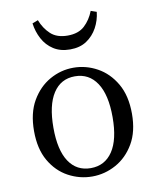

<svg xmlns="http://www.w3.org/2000/svg" viewBox="-83 -782 700 859"><g transform="rotate(-10 267.5 -352.5)"><path d="M267 13Q210 13 159 -14.5Q108 -42 76.5 -96.5Q45 -151 45 -232Q45 -314 77 -369Q109 -424 159.5 -452.5Q210 -481 267 -481Q324 -481 375 -453Q426 -425 458 -370Q490 -315 490 -233Q490 -152 458 -97.5Q426 -43 375 -15Q324 13 267 13ZM267 -25Q331 -25 366.5 -78Q402 -131 402 -233Q402 -335 366.5 -388.5Q331 -442 267 -442Q203 -442 168 -388Q133 -334 133 -232Q133 -130 168 -77.5Q203 -25 267 -25ZM122 -708 148 -718Q163 -679 191 -653Q219 -627 268 -627Q317 -627 345 -653Q373 -679 388 -718L414 -709Q410 -671 392 -638Q374 -605 343.5 -584.5Q313 -564 268 -564Q224 -564 193 -584Q162 -604 144.5 -637Q127 -670 122 -708Z"/></g></svg>

Font: Source Serif 4 Subhead
Style: Regular
Weight: 400
Designer: Frank Grießhammer
Foundry: Adobe Systems Incorporated
Version: Version 4.004;hotconv 1.0.117;makeotfexe 2.5.65602